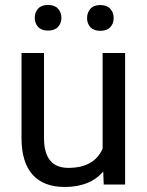

<svg xmlns="http://www.w3.org/2000/svg" viewBox="-20 -741 591 771"><path d="M394.5 -52.2Q341.8 9.8 239.7 9.8Q155.3 9.8 111.1 -39.3Q66.9 -88.4 66.4 -184.6V-528.3H156.7V-187Q156.7 -66.9 254.4 -66.9Q357.9 -66.9 392.1 -144V-528.3H482.4V0H396.5ZM119.6 -669.4Q119.6 -691.4 133.1 -706.3Q146.5 -721.2 172.9 -721.2Q199.2 -721.2 212.9 -706.3Q226.6 -691.4 226.6 -669.4Q226.6 -647.5 212.9 -632.8Q199.2 -618.2 172.9 -618.2Q146.5 -618.2 133.1 -632.8Q119.6 -647.5 119.6 -669.4ZM329.6 -668.5Q329.6 -690.4 343 -705.6Q356.4 -720.7 382.8 -720.7Q409.2 -720.7 422.9 -705.6Q436.5 -690.4 436.5 -668.5Q436.5 -646.5 422.9 -631.8Q409.2 -617.2 382.8 -617.2Q356.4 -617.2 343 -631.8Q329.6 -646.5 329.6 -668.5Z"/></svg>

Font: APIMedia Roboto
Style: Regular
Weight: 400
Designer: Google
Version: Version 2.137; 2017